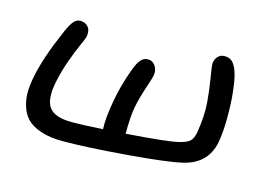

<svg xmlns="http://www.w3.org/2000/svg" viewBox="-72 -593 1042 750"><g transform="rotate(15 449.0 -218.5)"><path d="M227.1 23.9Q174.8 23.9 137.9 11.2Q101.1 -1.5 82 -21.7Q63 -42 54.4 -71.3Q45.9 -100.6 46.6 -128.7Q47.4 -156.7 54.2 -190.9Q70.3 -271 117.2 -378.9Q131.8 -415 144.3 -431.6Q156.7 -448.2 172.9 -448.2Q193.8 -448.2 205.6 -434.1Q217.3 -419.9 212.9 -395Q211.4 -387.2 198.2 -358.4Q185.1 -329.6 168.5 -283.9Q151.9 -238.3 142.1 -189.9Q128.4 -119.1 151.1 -88.1Q173.8 -57.1 244.1 -57.1Q283.7 -57.1 368.2 -62Q365.7 -106.9 379.9 -184.1Q389.6 -233.9 403.8 -278.1Q418 -322.3 428.2 -341.8Q436 -356 445.1 -363.5Q454.1 -371.1 469.2 -371.1Q486.8 -371.1 498 -354.2Q509.3 -337.4 504.9 -314.9Q503.4 -306.2 488.3 -260.7Q473.1 -215.3 465.8 -178.2Q458 -138.7 458 -67.9Q628.9 -80.1 668.9 -90.8Q697.8 -97.7 710 -108.4Q722.2 -119.1 727.1 -146Q738.3 -216.8 734.1 -267.6Q730 -318.4 721.9 -365.7Q713.9 -413.1 714.8 -421.9Q716.3 -438.5 726.8 -449.7Q737.3 -460.9 753.9 -460.9Q776.9 -460.9 789.8 -444.3Q802.7 -427.7 810.1 -397.9Q816.4 -374.5 821 -330.8Q825.7 -287.1 825.4 -228.8Q825.2 -170.4 816.9 -127Q798.3 -39.6 706.1 -17.1Q645 -2.4 482.9 10.7Q320.8 23.9 227.1 23.9Z"/></g></svg>

Font: Shantell Sans Irregular Bouncy
Style: Italic
Weight: 400
Italic angle: -11.31°
Designer: Stephen Nixon, Anya Danilova, Shantell Martin
Foundry: Arrow Type
Version: Version 1.006;[9816181b4]